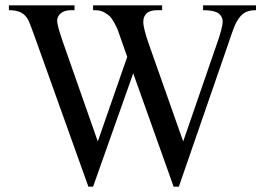

<svg xmlns="http://www.w3.org/2000/svg" viewBox="-20 -682 984 717"><path d="M936 -662.1V-644Q910.2 -644 894 -634.8Q877.9 -625.5 863.3 -600.1Q853.5 -583 832.5 -518.6L647.9 15.1H628.4L477.5 -408.2L327.6 15.1H310.1L113.3 -534.7Q91.3 -596.2 85.4 -607.4Q75.7 -626 58.8 -635Q42 -644 13.2 -644V-662.1H258.3V-644H246.6Q220.7 -644 207 -632.3Q193.4 -620.6 193.4 -604Q193.4 -586.9 214.8 -525.4L345.2 -153.8L455.1 -469.7L435.5 -525.4L419.9 -569.8Q409.7 -594.2 397 -612.8Q390.6 -622.1 381.3 -628.4Q369.1 -637.2 356.9 -641.1Q347.7 -644 327.6 -644V-662.1H585.4V-644H567.9Q540.5 -644 527.8 -632.3Q515.1 -620.6 515.1 -600.6Q515.1 -575.7 537.1 -513.7L664.1 -153.8L790 -518.6Q811.5 -579.1 811.5 -602.5Q811.5 -613.8 804.4 -623.5Q797.4 -633.3 786.6 -637.2Q768.1 -644 738.3 -644V-662.1Z"/></svg>

Font: Jameel Khushkhat-L
Style: Regular
Weight: 400
Version: Version 3.5